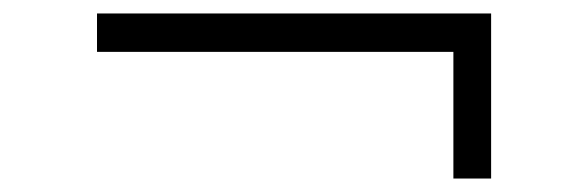

<svg xmlns="http://www.w3.org/2000/svg" viewBox="-20 -439 873 285"><path d="M124 -362V-419H709V-174H653V-362Z"/></svg>

Font: Khartiya
Style: Regular
Weight: 500
Version: Version 1.0.1